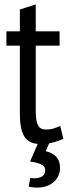

<svg xmlns="http://www.w3.org/2000/svg" viewBox="-20 -642 315 870"><path d="M9 -500H70V-599L142 -622V-500H250V-435H142V-137Q142 -93 152.5 -74Q163 -55 187 -55Q207 -55 221.5 -59.5Q236 -64 253 -71L267 -13Q237 1 204 7H203L187 43Q252 58 252 118Q252 157 223.5 182.5Q195 208 147 208Q127 208 110 204L117 165Q140 167 153.5 164Q167 161 174 155Q181 149 183 141.5Q185 134 185 127Q185 99 116 90L151 10Q108 7 89 -25.5Q70 -58 70 -127V-435H9Z"/></svg>

Font: PT Sans Narrow
Style: Regular
Weight: 400
Width: 3
Designer: A.Korolkova, O.Umpeleva, V.Yefimov
Foundry: ParaType Ltd
Version: Version 2.003W OFL